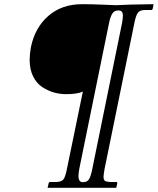

<svg xmlns="http://www.w3.org/2000/svg" viewBox="-20 -666 756 920"><path d="M481 144Q476.1 171.9 476.1 181.2Q476.1 196.3 483.2 200.7Q490.2 205.1 507.8 206.1H538.1Q542 206.1 542 212.9L537.1 233.9H208L212.9 212.9Q213.9 206.1 220.2 206.1H250Q274.9 205.1 283.9 193.6Q293 182.1 300.8 143.1L377 -227.1Q350.1 -214.8 296.9 -214.8Q267.1 -214.8 238.5 -222.9Q210 -231 182.9 -248.5Q155.8 -266.1 138.9 -299.6Q122.1 -333 122.1 -378.9Q122.1 -405.8 127.9 -439Q147 -533.2 211.4 -589.6Q275.9 -646 374 -646Q418 -646 472.9 -643.6Q527.8 -641.1 536.1 -641.1L605 -644L715.8 -646L711.9 -625Q710 -618.2 706.1 -618.2H675.8Q650.9 -618.2 640.9 -605Q630.9 -591.8 624 -556.2ZM421.9 145 564.9 -556.2Q568.8 -576.2 568.8 -590.8Q568.8 -602.1 565.4 -607.4Q562 -612.8 558.6 -614Q555.2 -615.2 547.9 -616.2Q526.9 -616.2 517.3 -599.6Q507.8 -583 502 -553.2L359.9 143.1Q356 165 356 176.8Q356 207 377 207Q397.9 207 406.5 193.1Q415 179.2 421.9 145Z"/></svg>

Font: Linux Libertine O
Style: Semibold Italic
Weight: 600
Italic angle: -11.5°
Designer: Philipp H. Poll
Foundry: Philipp H. Poll
Version: Version 5.1.2